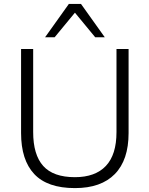

<svg xmlns="http://www.w3.org/2000/svg" viewBox="-20 -956 766 984"><path d="M364 8Q223 8 155.5 -64Q88 -136 88 -274V-705H150V-279Q150 -163 201.5 -105.5Q253 -48 364 -48Q468 -48 522.5 -105.5Q577 -163 577 -279V-705H639V-274Q639 -136 568.5 -64Q498 8 364 8ZM211 -765 333 -936H395L517 -765H468L364 -891L260 -765Z"/></svg>

Font: Mulish Light
Style: Regular
Weight: 300
Designer: Vernon Adams
Foundry: Vernon Adams
Version: Version 3.603; ttfautohint (v1.8.3)